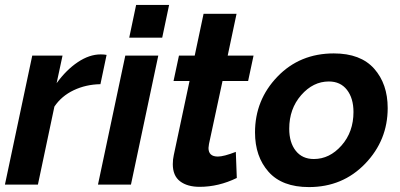

<svg xmlns="http://www.w3.org/2000/svg" viewBox="-24 -750 1627 780"><path d="M107 -524H230L206 -412Q245 -466 292 -497.5Q339 -529 385 -529Q399 -529 409 -527L384 -408Q325 -407 275.5 -383.5Q226 -360 197 -317L130 0H-4Z M529 -730H663L635 -597H501ZM485 -524H619L508 0H374Z M678 -83Q678 -103 682 -120L746 -421H681L703 -524H767L803 -694H937L901 -524H1006L984 -421H880L825 -165Q823 -153 823 -149Q823 -114 861 -114Q885 -114 934 -133L938 -27Q864 9 787 9Q737 9 707.5 -13.5Q678 -36 678 -83Z M1012 -212Q1012 -344 1103 -438.5Q1194 -533 1332 -533Q1441 -533 1496 -471Q1551 -409 1551 -311Q1551 -180 1459.5 -85Q1368 10 1231 10Q1122 10 1067 -52Q1012 -114 1012 -212ZM1412 -295Q1412 -351 1385.5 -385Q1359 -419 1312 -419Q1248 -419 1199.5 -363.5Q1151 -308 1151 -227Q1151 -171 1177.5 -137.5Q1204 -104 1251 -104Q1315 -104 1363.5 -159Q1412 -214 1412 -295Z"/></svg>

Font: Raleway-v4020
Style: Bold Italic
Weight: 700
Italic angle: -12°
Designer: Matt McInerney, Pablo Impallari, Rodrigo Fuenzalida
Foundry: Matt McInerney, Pablo Impallari, Rodrigo Fuenzalida
Version: Version 4.020;PS 004.020;hotconv 1.0.88;makeotf.lib2.5.64775